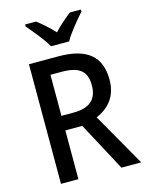

<svg xmlns="http://www.w3.org/2000/svg" viewBox="-136 -1117 849 1107"><g transform="rotate(-15 288.0 -563.5)"><path d="M237 -874H345C369 -919 424 -983 458 -1022V-1034H392C359 -1008 325 -980 291 -943C258 -978 221 -1011 190 -1034H125V-1022C160 -981 213 -918 237 -874ZM263 -807H87V-93H191V-384H292L448 -93H566L385 -410C457 -441 513 -498 513 -601C513 -739 434 -807 263 -807ZM258 -716C359 -716 406 -683 406 -597C406 -514 362 -471 263 -471H191V-716Z"/></g></svg>

Font: Noto Sans Kannada UI SemiCondensed Medium
Style: Regular
Weight: 500
Width: 4
Designer: Jelle Bosma - Monotype Design Team
Foundry: Monotype Imaging Inc.
Version: Version 2.005